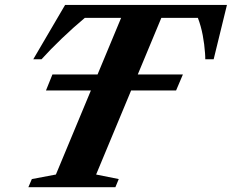

<svg xmlns="http://www.w3.org/2000/svg" viewBox="-20 -782 968 802"><path d="M172 -404 199 -471H744L715.5 -404ZM98.5 0 113 -34 213.5 -53 486 -707.5H334.5Q286 -667 238 -621Q190 -575 153.5 -534.5H119L252 -761.5H928L872.5 -534.5H837.5Q837.5 -541 837.2 -547.5Q837 -554 836.5 -559.5Q834 -596.5 826.8 -635Q819.5 -673.5 806.5 -707.5H654L381.5 -53L476 -34L462 0Z"/></svg>

Font: Libre Caslon Text
Style: Italic
Weight: 400
Italic angle: -22.583°
Designer: Pablo Impallari, Rodrigo Fuenzalida, Katja Schimmel
Foundry: Pablo Impallari, Rodrigo Fuenzalida
Version: Version 2.000